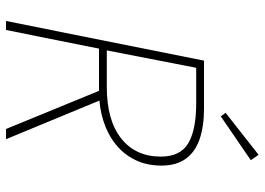

<svg xmlns="http://www.w3.org/2000/svg" viewBox="-141 -741 882 640"><g transform="rotate(90 300.0 -421.0)"><path d="M50 0 182 -660H342Q401 -660 443.5 -645.5Q486 -631 509 -599.5Q532 -568 532 -518Q532 -470 513.5 -431.5Q495 -393 461.5 -366Q428 -339 382.5 -324.5Q337 -310 284 -310H142L80 0ZM148 -336H270Q381 -336 441.5 -384Q502 -432 502 -516Q502 -581 457.5 -607.5Q413 -634 324 -634H206ZM282 -312 310 -324 444 0H410ZM368 -716 356 -732 496 -842 514 -816Z"/></g></svg>

Font: SourceCodeVF
Style: Italic
Weight: 200
Italic angle: -11°
Monospace: yes
Designer: Paul D. Hunt, Teo Tuominen
Foundry: Adobe
Version: Version 1.026;hotconv 1.1.0;makeotfexe 2.6.0